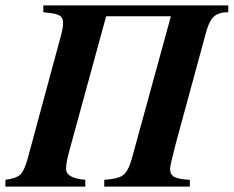

<svg xmlns="http://www.w3.org/2000/svg" viewBox="-44 -689 863 709"><path d="M799 -669V-644Q763 -644 745.5 -627.5Q728 -611 717 -570L606 -162Q584 -78 584 -66Q584 -44 600 -35.5Q616 -27 657 -25V0H341V-25Q392 -28 411 -42.5Q430 -57 443 -104L587 -629H348L212 -132Q200 -89 200 -65Q200 -31 271 -25V0H-24V-25Q15 -30 30 -43.5Q45 -57 57 -99L178 -546Q189 -584 189 -604Q189 -621 179.5 -629Q170 -637 147 -640L116 -644V-669Z"/></svg>

Font: STIX MathJax Main
Style: Bold Italic
Weight: 700
Italic angle: -16.33°
Designer: MicroPress Inc., with final additions and corrections provided by Coen Hoffman, Elsevier (retired)
Version: Version 1.1.1